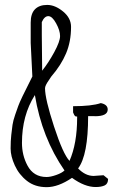

<svg xmlns="http://www.w3.org/2000/svg" viewBox="-20 -774 481 785"><path d="M150.9 -630.4Q150.9 -630.4 152.3 -496.1V-484.9Q177.7 -516.6 201.7 -560.5Q225.6 -604.5 225.6 -626.7Q225.6 -648.9 209.5 -678.5Q193.4 -708 177.5 -708Q161.6 -708 150.9 -683.6ZM278.8 -339.8Q355 -339.8 392.1 -352.5Q420.4 -346.7 420.4 -326.2Q420.4 -298.8 368.2 -298.8L365.2 -299.3H340.3Q340.3 -139.6 299.3 -85.4Q329.1 -54.7 362.8 -54.7L403.3 -57.6L421.9 -42.5Q421.9 -22.5 408 -15.9Q394 -9.3 371.1 -9.3Q326.2 -9.3 274.4 -46.9Q218.3 -8.8 170.7 -8.8Q123 -8.8 90.3 -34.4Q57.6 -60.1 40.5 -97.7Q23.4 -135.3 23.4 -166.7Q23.4 -198.2 26.1 -222.4Q28.8 -246.6 31.2 -263.7Q33.7 -280.8 42.2 -305.4Q50.8 -330.1 54.7 -340.8Q58.6 -352.1 72.3 -380.9Q89.8 -417 112.3 -461.4L105.5 -598.6V-681.6Q105.5 -718.3 123 -736.1Q140.6 -753.9 172.9 -753.9Q205.1 -753.9 237.8 -727.1Q270.5 -700.2 270.5 -664.1Q270.5 -604 250.2 -555.9Q230 -507.8 189.5 -460.9Q187.5 -457 180.2 -446.8Q164.1 -424.3 164.1 -413.1Q164.1 -369.6 200.9 -256.8Q237.8 -144 264.2 -116.2Q295.4 -187.5 295.4 -293V-297.4Q288.1 -297.4 286.1 -300.3Q284.2 -303.2 283.4 -304.2Q282.7 -305.2 281 -309.3Q279.3 -313.5 278.8 -314.5ZM122.6 -385.3Q69.8 -302.2 69.8 -189.9Q69.8 -139.2 92.3 -97.2Q117.2 -50.3 170.4 -50.3Q186.5 -50.3 210 -58.6Q233.4 -66.9 243.7 -77.1Q151.4 -210.4 122.6 -385.3Z"/></svg>

Font: Amatic
Style: Bold
Weight: 700
Width: 3
Version: Version 2.000; ttfautohint (v0.92-dirty) -l 8 -r 50 -G 50 -x